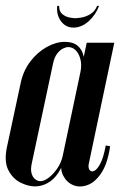

<svg xmlns="http://www.w3.org/2000/svg" viewBox="-32 -644 444 669"><path d="M277.8 -75.5Q274.2 -60.5 279.8 -52.2Q285.2 -44 295.8 -48.4Q306.2 -52.8 317.4 -73.5Q328.5 -94.2 336.5 -137.2L351.8 -134.5Q343 -74.5 321.5 -41.9Q300 -9.2 273.4 0.6Q246.8 10.5 223.9 1.4Q201 -7.8 188.5 -31.5Q176 -55.2 184 -89.2L270.2 -495H366.2ZM248.5 -394.2Q253.2 -418.2 248.2 -437.6Q243.2 -457 232 -468.5Q220.8 -480 205.5 -480Q198.5 -480 187.8 -475Q177 -470 167.1 -457Q157.2 -444 152.5 -421L78.5 -73.8Q74.2 -53.2 78 -39.9Q81.8 -26.5 90.5 -19.6Q99.2 -12.8 109 -12.8Q122 -12.8 138 -25Q154 -37.2 167.8 -57.4Q181.5 -77.5 186.8 -102ZM194 -98Q186.2 -64 170.5 -40.8Q154.8 -17.5 133.6 -6Q112.5 5.5 90 5.5Q65.8 5.5 39 -8Q12.2 -21.5 -3 -51.4Q-18.2 -81.2 -8 -130.5L40 -354.5Q49.2 -398 73.9 -430.1Q98.5 -462.2 130.9 -480.2Q163.2 -498.2 194.2 -498.2Q222 -498.2 238.2 -484.8Q254.5 -471.2 259.2 -448.5Q264 -425.8 258.5 -396.2ZM306.5 -623.5Q298.5 -604.2 283 -594.9Q267.5 -585.5 252.1 -583Q236.8 -580.5 231 -580.5Q224.2 -580.5 210.4 -583Q196.5 -585.5 185.1 -594.9Q173.8 -604.2 174 -623.5H167.5Q163.8 -593.2 180.2 -570.5Q196.8 -547.8 223.8 -547.8Q252 -547.8 277.1 -570.2Q302.2 -592.8 313 -623.5Z"/></svg>

Font: Emberly Black
Style: Italic
Weight: 900
Italic angle: -12°
Designer: Rajesh Rajput
Foundry: Rajesh Rajput
Version: Version 1.000